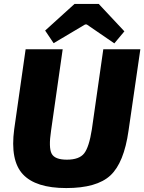

<svg xmlns="http://www.w3.org/2000/svg" viewBox="-20 -940 732 974"><path d="M611 -781 560 -720 420 -816H412L252 -721L209 -785L358 -920H481ZM692 -690 632 -277Q609 -114 540 -50Q471 14 316 14Q161 14 96 -56Q31 -126 52 -284L110 -690H298L239 -277Q226 -191 242 -160.5Q258 -130 319 -130Q382 -130 407 -162Q432 -194 446 -284L504 -690Z"/></svg>

Font: Exo 2.0 Extra Bold
Style: Italic
Weight: 800
Italic angle: -8°
Designer: Natanael Gama
Version: Version 1.001;PS 001.001;hotconv 1.0.70;makeotf.lib2.5.58329